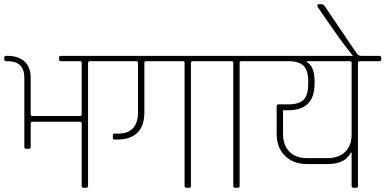

<svg xmlns="http://www.w3.org/2000/svg" viewBox="-30 -887 1821 907"><path d="M347 -312H124Q115 -312 115 -304V-193Q115 -184 107 -184H93Q85 -184 85 -193V-519Q85 -598 6 -598H-1Q-10 -598 -10 -606V-615Q-10 -623 -1 -623H6Q58 -623 86.5 -596Q115 -569 115 -519V-348Q115 -339 123 -339H347Q356 -339 356 -347V-590Q356 -598 347 -598H258Q249 -598 249 -606V-615Q249 -623 258 -623H487Q496 -623 496 -615V-606Q496 -598 487 -598H395Q386 -598 386 -590V-9Q386 0 378 0H364Q356 0 356 -9V-304Q356 -312 347 -312Z M485 -623H973Q982 -623 982 -615V-606Q982 -598 973 -598H881Q872 -598 872 -590V-9Q872 0 864 0H850Q842 0 842 -9V-590Q842 -598 833 -598H661Q652 -598 652 -590V-358Q652 -291 618.5 -259.5Q585 -228 527 -228H512Q503 -228 503 -236V-248Q503 -256 512 -256H528Q622 -256 622 -358V-590Q622 -598 613 -598H485Q476 -598 476 -606V-615Q476 -623 485 -623Z M1094 0H1080Q1072 0 1072 -9V-590Q1072 -598 1063 -598H972Q963 -598 963 -606V-615Q963 -623 972 -623H1203Q1212 -623 1212 -615V-606Q1212 -598 1203 -598H1111Q1102 -598 1102 -590V-9Q1102 0 1094 0Z M1622 -598H1420V-594Q1456 -572 1456 -504V-492Q1456 -366 1331 -366H1307V-256Q1307 -201 1337 -170.5Q1367 -140 1421 -140H1517Q1570 -140 1600.5 -169.5Q1631 -199 1631 -251V-590Q1631 -598 1622 -598ZM1426 -492V-503Q1426 -553 1404.5 -575.5Q1383 -598 1332 -598H1201Q1192 -598 1192 -606V-615Q1192 -623 1201 -623H1762Q1771 -623 1771 -615V-606Q1771 -598 1762 -598H1670Q1661 -598 1661 -590V-9Q1661 0 1653 0H1639Q1631 0 1631 -9V-166H1627Q1601 -112 1517 -112H1421Q1356 -112 1316.5 -150.5Q1277 -189 1277 -255V-386Q1277 -394 1286 -394H1332Q1382 -394 1404 -415.5Q1426 -437 1426 -492Z M1677 -623H1682V-606H1651Q1591 -679 1535 -761L1471 -854Q1469 -858 1469 -860Q1469 -867 1477 -867H1490Q1498 -867 1504 -858L1654 -636Q1662 -623 1677 -623Z"/></svg>

Font: Rajdhani Light
Style: Regular
Weight: 300
Designer: Satya Rajpurohit, Jyotish Sonowal
Foundry: Indian Type Foundry
Version: Version 1.201;PS 1.0;hotconv 1.0.78;makeotf.lib2.5.61930; tt